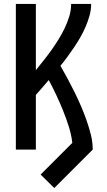

<svg xmlns="http://www.w3.org/2000/svg" viewBox="-20 -755 540 969"><path d="M254 194 185 126 345 -34Q340 -76 327 -117Q314 -158 298 -197.5Q282 -237 264 -275.5Q246 -314 226 -351Q210 -332 193.5 -313Q177 -294 161 -276V0H60V-735H161V-401Q181 -426 201 -451Q221 -476 239.5 -502Q258 -528 275 -555.5Q292 -583 306 -612Q320 -641 329.5 -672Q339 -703 339 -735H440Q440 -705 432 -676.5Q424 -648 412.5 -621Q401 -594 386.5 -568.5Q372 -543 355.5 -518.5Q339 -494 321.5 -470Q304 -446 285 -423Q304 -390 322 -356.5Q340 -323 357 -288.5Q374 -254 389 -219Q404 -184 416.5 -148.5Q429 -113 438.5 -75.5Q448 -38 448 0Z"/></svg>

Font: Iosevka Curly Semibold
Style: Regular
Weight: 600
Monospace: yes
Designer: Belleve Invis
Foundry: Belleve Invis
Version: Version 22.1.2; ttfautohint (v1.8.4)